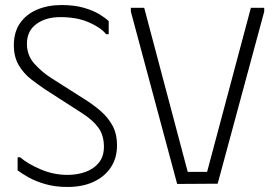

<svg xmlns="http://www.w3.org/2000/svg" viewBox="-20 -731 1090 763"><path d="M445 -153Q445 -103 420.5 -66Q396 -29 352 -8.5Q308 12 248 12Q199 12 159.5 0.5Q120 -11 92 -27Q64 -43 50 -54V-106H60Q90 -80 141.5 -58Q193 -36 248 -36Q286 -36 319 -47.5Q352 -59 372.5 -84Q393 -109 393 -148Q393 -193 371 -223.5Q349 -254 305 -282L159 -376Q132 -394 103 -416.5Q74 -439 54.5 -472Q35 -505 35 -551Q35 -604 60 -639.5Q85 -675 128 -693Q171 -711 224 -711Q276 -711 313.5 -700Q351 -689 375.5 -674Q400 -659 412 -647V-595H402Q380 -622 332.5 -642.5Q285 -663 220 -663Q162 -663 124.5 -635.5Q87 -608 87 -557Q87 -511 116.5 -478Q146 -445 182 -422L314 -338Q348 -317 378 -291.5Q408 -266 426.5 -233Q445 -200 445 -153Z M500 -700H553L726 -48H803L977 -700H1030V-685L845 -1L684 0L500 -685Z"/></svg>

Font: Phudu Light Light
Style: Regular
Weight: 300
Version: Version 1.005;gftools[0.9.23]